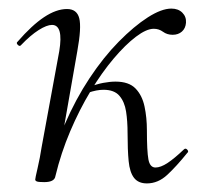

<svg xmlns="http://www.w3.org/2000/svg" viewBox="-20 -416 481 447"><path d="M109 -6 96 -7Q106 -69 131 -127Q156 -185 188.5 -234Q221 -283 256.5 -319Q292 -355 324 -375.5Q356 -396 379 -396Q395 -396 404.5 -386.5Q414 -377 413 -363Q412 -350 403.5 -342.5Q395 -335 382 -335Q369 -335 359.5 -342Q350 -349 338 -349Q321 -349 296.5 -330.5Q272 -312 244.5 -279.5Q217 -247 191 -204Q165 -161 143.5 -110.5Q122 -60 109 -6ZM83 8Q70 8 66 6.5Q62 5 62 2Q62 -1 67.5 -24.5Q73 -48 77 -74L118 -297Q128 -358 101 -358Q89 -358 70 -346Q51 -334 29 -311Q26 -307 21.5 -311.5Q17 -316 21 -319Q54 -357 82.5 -376Q111 -395 136 -395Q159 -395 164.5 -373.5Q170 -352 160 -297L109 -6Q107 8 83 8ZM322 11Q302 11 292 -2Q282 -15 279.5 -41Q277 -67 277 -106Q277 -134 273.5 -156.5Q270 -179 258 -193Q246 -207 221 -207Q205 -207 185 -200L184 -212Q204 -220 220 -223Q236 -226 249 -226Q280 -226 295.5 -210Q311 -194 316.5 -168Q322 -142 322 -113Q322 -64 325.5 -45Q329 -26 342 -26Q354 -26 370 -36.5Q386 -47 408 -68Q412 -72 416 -67.5Q420 -63 416 -60Q391 -29 369.5 -9Q348 11 322 11Z"/></svg>

Font: Cormorant Light
Style: Italic
Weight: 300
Italic angle: -10°
Designer: Christian Thalmann (Catharsis Fonts)
Foundry: Catharsis Fonts
Version: Version 4.000